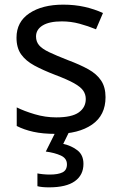

<svg xmlns="http://www.w3.org/2000/svg" viewBox="-20 -566 519 826"><path d="M434 -148Q434 -70 376 -30Q318 10 220 10Q164 10 123.5 1Q83 -8 52 -24V-104Q84 -88 129.5 -74.5Q175 -61 222 -61Q289 -61 319 -82.5Q349 -104 349 -140Q349 -160 338 -176Q327 -192 298.5 -208Q270 -224 217 -244Q165 -264 128 -284Q91 -304 71 -332Q51 -360 51 -404Q51 -472 106.5 -509Q162 -546 252 -546Q301 -546 343.5 -536.5Q386 -527 423 -510L393 -440Q359 -454 322 -464Q285 -474 246 -474Q192 -474 163.5 -456.5Q135 -439 135 -409Q135 -387 148 -371.5Q161 -356 191.5 -341.5Q222 -327 273 -307Q324 -288 360 -268Q396 -248 415 -219.5Q434 -191 434 -148ZM339 139Q339 187 302 213.5Q265 240 191 240Q159 240 141 235V180Q150 182 165 183.5Q180 185 194 185Q230 185 249 175.5Q268 166 268 141Q268 115 241.5 103Q215 91 177 86L220 0H278L252 53Q288 61 313.5 81Q339 101 339 139Z"/></svg>

Font: Noto Sans Tifinagh Hawad
Style: Regular
Weight: 400
Designer: JamraPatel
Foundry: JamraPatel LLC
Version: Version 2.006; ttfautohint (v1.8.4.7-5d5b)